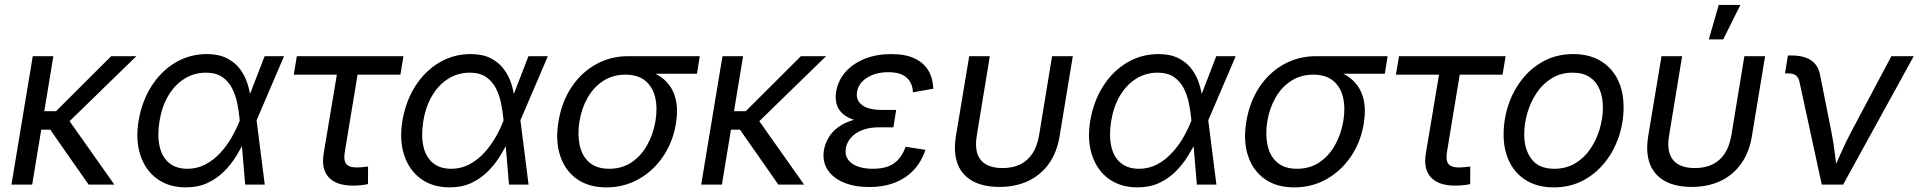

<svg xmlns="http://www.w3.org/2000/svg" viewBox="-20 -770 8004 801"><path d="M202.6 -535.6 114.3 0H27.8L116.7 -535.6ZM548.8 -535.6 233.9 -229H118.7L131.3 -306.2H213.9L443.8 -535.6ZM349.6 0 188 -231.4 244.6 -300.8 457 0Z M755.4 11.7Q684.6 11.7 635.5 -23.9Q586.4 -59.6 565.7 -122.6Q544.9 -185.5 558.1 -266.1Q572.3 -348.6 612.3 -411.1Q652.3 -473.6 711.9 -509Q771.5 -544.4 842.8 -544.4Q892.1 -544.4 926 -527.3Q960 -510.3 981 -482.2Q1002 -454.1 1012.7 -420.4Q1023.4 -386.7 1026.4 -352.5H1057.6L1050.3 -269.5L1084.5 0H1002.9L980 -269.5Q977.1 -303.2 970 -338.1Q962.9 -373 948 -402.1Q933.1 -431.2 906.7 -449Q880.4 -466.8 838.9 -466.8Q790.5 -466.8 750.5 -442.1Q710.4 -417.5 683.1 -372.3Q655.8 -327.1 645.5 -265.1Q635.7 -204.6 645.8 -159.7Q655.8 -114.7 685.3 -90.3Q714.8 -65.9 761.7 -65.9Q803.2 -65.9 837.4 -84.2Q871.6 -102.5 898.9 -132.1Q926.3 -161.6 946.5 -197Q966.8 -232.4 980 -266.6L1084 -535.6H1165L1049.8 -266.6L1029.8 -185.1H1002Q985.8 -151.4 964.1 -116.7Q942.4 -82 912.8 -53Q883.3 -23.9 844.5 -6.1Q805.7 11.7 755.4 11.7Z M1452.6 4.4Q1383.8 4.4 1351.8 -29.8Q1319.8 -64 1330.1 -128.4L1385.3 -458.5H1205.6L1218.3 -535.6H1663.1L1650.4 -458.5H1471.7L1418.5 -136.2Q1412.6 -102.5 1423.8 -86.9Q1435.1 -71.3 1469.2 -71.3Q1478.5 -71.3 1491.5 -72.5Q1504.4 -73.7 1515.6 -75.2L1515.1 -2Q1502 1 1485.6 2.7Q1469.2 4.4 1452.6 4.4Z M1856 11.7Q1785.2 11.7 1736.1 -23.9Q1687 -59.6 1666.3 -122.6Q1645.5 -185.5 1658.7 -266.1Q1672.9 -348.6 1712.9 -411.1Q1752.9 -473.6 1812.5 -509Q1872.1 -544.4 1943.4 -544.4Q1992.7 -544.4 2026.6 -527.3Q2060.5 -510.3 2081.5 -482.2Q2102.5 -454.1 2113.3 -420.4Q2124 -386.7 2127 -352.5H2158.2L2150.9 -269.5L2185.1 0H2103.5L2080.6 -269.5Q2077.6 -303.2 2070.6 -338.1Q2063.5 -373 2048.6 -402.1Q2033.7 -431.2 2007.3 -449Q1981 -466.8 1939.5 -466.8Q1891.1 -466.8 1851.1 -442.1Q1811 -417.5 1783.7 -372.3Q1756.3 -327.1 1746.1 -265.1Q1736.3 -204.6 1746.3 -159.7Q1756.3 -114.7 1785.9 -90.3Q1815.4 -65.9 1862.3 -65.9Q1903.8 -65.9 1938 -84.2Q1972.2 -102.5 1999.5 -132.1Q2026.9 -161.6 2047.1 -197Q2067.4 -232.4 2080.6 -266.6L2184.6 -535.6H2265.6L2150.4 -266.6L2130.4 -185.1H2102.5Q2086.4 -151.4 2064.7 -116.7Q2043 -82 2013.4 -53Q1983.9 -23.9 1945.1 -6.1Q1906.2 11.7 1856 11.7Z M2509.8 11.7Q2436 11.7 2386.7 -23.2Q2337.4 -58.1 2316.9 -120.4Q2296.4 -182.6 2310.1 -264.2Q2323.7 -345.7 2364.5 -406.7Q2405.3 -467.8 2466.3 -501.7Q2527.3 -535.6 2600.6 -535.6H2899.4L2887.7 -462.4H2666L2588.9 -458.5Q2536.6 -458.5 2496.8 -432.6Q2457 -406.7 2431.9 -363Q2406.7 -319.3 2397.5 -264.2Q2388.7 -210 2398.2 -164.8Q2407.7 -119.6 2438.2 -92.8Q2468.8 -65.9 2521.5 -65.9Q2574.7 -65.9 2614.5 -92.5Q2654.3 -119.1 2679.7 -164.3Q2705.1 -209.5 2714.4 -264.2Q2723.6 -319.8 2713.4 -363.5Q2703.1 -407.2 2672.4 -432.9Q2641.6 -458.5 2588.9 -458.5L2592.8 -487.8Q2646 -487.8 2688.5 -473.4Q2731 -459 2759.3 -429.9Q2787.6 -400.9 2798.6 -357.2Q2809.6 -313.5 2799.8 -253.9Q2787.1 -177.2 2746.3 -117.2Q2705.6 -57.1 2644.5 -22.7Q2583.5 11.7 2509.8 11.7Z M3080.1 -535.6 2991.7 0H2905.3L2994.1 -535.6ZM3426.3 -535.6 3111.3 -229H2996.1L3008.8 -306.2H3091.3L3321.3 -535.6ZM3227.1 0 3065.4 -231.4 3122.1 -300.8 3334.5 0Z M3606 10.3Q3544.9 10.3 3499.5 -8.8Q3454.1 -27.8 3431.9 -63Q3409.7 -98.1 3417.5 -145Q3422.4 -171.4 3436.8 -196Q3451.2 -220.7 3478 -240.2Q3504.9 -259.8 3546.1 -271.2Q3587.4 -282.7 3645.5 -282.7H3713.9L3707 -238.8H3645.5Q3607.9 -238.8 3578.6 -227.8Q3549.3 -216.8 3531.2 -197Q3513.2 -177.2 3508.8 -151.9Q3502 -112.3 3533 -89.1Q3564 -65.9 3622.1 -65.9Q3660.6 -65.9 3686.8 -76.4Q3712.9 -86.9 3730.2 -107.4Q3747.6 -127.9 3758.3 -157.7L3840.8 -145Q3824.7 -95.7 3792 -60.8Q3759.3 -25.9 3712.4 -7.8Q3665.5 10.3 3606 10.3ZM3644 -256.8Q3587.4 -256.8 3551.3 -267.3Q3515.1 -277.8 3495.4 -295.9Q3475.6 -314 3469.7 -337.6Q3463.9 -361.3 3468.3 -387.7Q3476.6 -436 3508.5 -471.2Q3540.5 -506.3 3589.4 -525.4Q3638.2 -544.4 3698.2 -544.4Q3757.3 -544.4 3795.4 -526.4Q3833.5 -508.3 3852.8 -476.1Q3872.1 -443.8 3873.5 -399.9L3788.6 -384.8Q3787.1 -423.8 3762.2 -446.3Q3737.3 -468.8 3686 -468.8Q3633.3 -468.8 3596.9 -445.6Q3560.5 -422.4 3555.2 -385.3Q3550.3 -352.1 3576.4 -331.8Q3602.5 -311.5 3659.7 -311.5H3718.8L3710 -256.8Z M4149.4 9.8Q4081.5 9.8 4037.1 -14.9Q3992.7 -39.6 3974.9 -86.7Q3957 -133.8 3967.8 -201.2L4023.4 -535.6H4109.4L4055.2 -205.6Q4047.4 -159.7 4057.4 -129.4Q4067.4 -99.1 4094 -84Q4120.6 -68.8 4162.1 -68.8Q4204.6 -68.8 4235.8 -84Q4267.1 -99.1 4287.1 -129.4Q4307.1 -159.7 4314.9 -205.6L4369.1 -535.6H4455.6L4400.4 -201.2Q4389.6 -134.8 4356 -87.4Q4322.3 -40 4269.8 -15.1Q4217.3 9.8 4149.4 9.8Z M4725.6 11.7Q4654.8 11.7 4605.7 -23.9Q4556.6 -59.6 4535.9 -122.6Q4515.1 -185.5 4528.3 -266.1Q4542.5 -348.6 4582.5 -411.1Q4622.6 -473.6 4682.1 -509Q4741.7 -544.4 4813 -544.4Q4862.3 -544.4 4896.2 -527.3Q4930.2 -510.3 4951.2 -482.2Q4972.2 -454.1 4982.9 -420.4Q4993.7 -386.7 4996.6 -352.5H5027.8L5020.5 -269.5L5054.7 0H4973.1L4950.2 -269.5Q4947.3 -303.2 4940.2 -338.1Q4933.1 -373 4918.2 -402.1Q4903.3 -431.2 4877 -449Q4850.6 -466.8 4809.1 -466.8Q4760.7 -466.8 4720.7 -442.1Q4680.7 -417.5 4653.3 -372.3Q4626 -327.1 4615.7 -265.1Q4606 -204.6 4616 -159.7Q4626 -114.7 4655.5 -90.3Q4685.1 -65.9 4731.9 -65.9Q4773.4 -65.9 4807.6 -84.2Q4841.8 -102.5 4869.1 -132.1Q4896.5 -161.6 4916.7 -197Q4937 -232.4 4950.2 -266.6L5054.2 -535.6H5135.3L5020 -266.6L5000 -185.1H4972.2Q4956.1 -151.4 4934.3 -116.7Q4912.6 -82 4883.1 -53Q4853.5 -23.9 4814.7 -6.1Q4775.9 11.7 4725.6 11.7Z M5379.4 11.7Q5305.7 11.7 5256.3 -23.2Q5207 -58.1 5186.5 -120.4Q5166 -182.6 5179.7 -264.2Q5193.4 -345.7 5234.1 -406.7Q5274.9 -467.8 5335.9 -501.7Q5397 -535.6 5470.2 -535.6H5769L5757.3 -462.4H5535.6L5458.5 -458.5Q5406.2 -458.5 5366.5 -432.6Q5326.7 -406.7 5301.5 -363Q5276.4 -319.3 5267.1 -264.2Q5258.3 -210 5267.8 -164.8Q5277.3 -119.6 5307.9 -92.8Q5338.4 -65.9 5391.1 -65.9Q5444.3 -65.9 5484.1 -92.5Q5523.9 -119.1 5549.3 -164.3Q5574.7 -209.5 5584 -264.2Q5593.3 -319.8 5583 -363.5Q5572.8 -407.2 5542 -432.9Q5511.2 -458.5 5458.5 -458.5L5462.4 -487.8Q5515.6 -487.8 5558.1 -473.4Q5600.6 -459 5628.9 -429.9Q5657.2 -400.9 5668.2 -357.2Q5679.2 -313.5 5669.4 -253.9Q5656.7 -177.2 5616 -117.2Q5575.2 -57.1 5514.2 -22.7Q5453.1 11.7 5379.4 11.7Z M6050.8 4.4Q5981.9 4.4 5950 -29.8Q5918 -64 5928.2 -128.4L5983.4 -458.5H5803.7L5816.4 -535.6H6261.2L6248.5 -458.5H6069.8L6016.6 -136.2Q6010.7 -102.5 6022 -86.9Q6033.2 -71.3 6067.4 -71.3Q6076.7 -71.3 6089.6 -72.5Q6102.5 -73.7 6113.8 -75.2L6113.3 -2Q6100.1 1 6083.7 2.7Q6067.4 4.4 6050.8 4.4Z M6461.9 11.7Q6397 11.7 6350.1 -15.6Q6303.2 -43 6278.1 -92.8Q6252.9 -142.6 6252.9 -208.5Q6252.9 -272.5 6272.9 -332.5Q6293 -392.6 6331.1 -440.4Q6369.1 -488.3 6422.9 -516.4Q6476.6 -544.4 6543.5 -544.4Q6608.4 -544.4 6655.5 -517.1Q6702.6 -489.7 6728 -439.9Q6753.4 -390.1 6753.4 -322.8Q6753.4 -258.3 6732.9 -198.2Q6712.4 -138.2 6674.1 -90.8Q6635.7 -43.5 6582.3 -15.9Q6528.8 11.7 6461.9 11.7ZM6464.4 -65.9Q6513.7 -65.9 6551.5 -88.6Q6589.4 -111.3 6615 -149.2Q6640.6 -187 6653.8 -232.2Q6667 -277.3 6667 -322.3Q6667 -364.3 6653.3 -397Q6639.6 -429.7 6612.1 -448.2Q6584.5 -466.8 6541 -466.8Q6492.2 -466.8 6454.6 -444.1Q6417 -421.4 6391.4 -383.5Q6365.7 -345.7 6352.3 -300Q6338.9 -254.4 6338.9 -208.5Q6338.9 -146.5 6369.4 -106.2Q6399.9 -65.9 6464.4 -65.9Z M7037.6 9.8Q6969.7 9.8 6925.3 -14.9Q6880.9 -39.6 6863 -86.7Q6845.2 -133.8 6856 -201.2L6911.6 -535.6H6997.6L6943.4 -205.6Q6935.5 -159.7 6945.6 -129.4Q6955.6 -99.1 6982.2 -84Q7008.8 -68.8 7050.3 -68.8Q7092.8 -68.8 7124 -84Q7155.3 -99.1 7175.3 -129.4Q7195.3 -159.7 7203.1 -205.6L7257.3 -535.6H7343.8L7288.6 -201.2Q7277.8 -134.8 7244.1 -87.4Q7210.4 -40 7158 -15.1Q7105.5 9.8 7037.6 9.8ZM7108.9 -605.5 7150.4 -749.5H7240.7L7168.9 -605.5Z M7580.1 0 7487.8 -425.8Q7483.4 -446.8 7472.4 -455.3Q7461.4 -463.9 7438.5 -463.9H7426.8L7439 -538.6H7453.1Q7504.9 -538.6 7534.9 -518.8Q7564.9 -499 7572.8 -459L7620.1 -221.2Q7629.4 -174.8 7634.8 -128.9Q7640.1 -83 7646 -40H7618.2Q7639.2 -83.5 7659.2 -129.4Q7679.2 -175.3 7703.6 -221.2L7870.6 -535.6H7963.9L7669.4 0Z"/></svg>

Font: Inter 20pt
Style: Italic
Weight: 400
Italic angle: -9.3988°
Version: Version 4.001;git-66647c0bb